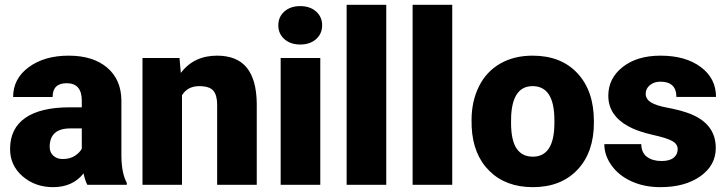

<svg xmlns="http://www.w3.org/2000/svg" viewBox="-20 -770 3033 800"><path d="M343.8 0Q335 -16.1 328.1 -47.4Q282.7 9.8 201.2 9.8Q126.5 9.8 74.2 -35.4Q22 -80.6 22 -148.9Q22 -234.9 85.4 -278.8Q148.9 -322.8 270 -322.8H320.8V-350.6Q320.8 -423.3 257.8 -423.3Q199.2 -423.3 199.2 -365.7H34.7Q34.7 -442.4 99.9 -490.2Q165 -538.1 266.1 -538.1Q367.2 -538.1 425.8 -488.8Q484.4 -439.5 485.8 -353.5V-119.6Q486.8 -46.9 508.3 -8.3V0ZM240.7 -107.4Q271.5 -107.4 291.7 -120.6Q312 -133.8 320.8 -150.4V-234.9H272.9Q187 -234.9 187 -157.7Q187 -135.3 202.1 -121.3Q217.3 -107.4 240.7 -107.4Z M728 -528.3 733.4 -466.3Q788.1 -538.1 884.3 -538.1Q966.8 -538.1 1007.6 -488.8Q1048.3 -439.5 1049.8 -340.3V0H884.8V-333.5Q884.8 -373.5 868.7 -392.3Q852.5 -411.1 810.1 -411.1Q761.7 -411.1 738.3 -373V0H573.7V-528.3Z M1314.5 0H1149.4V-528.3H1314.5ZM1139.6 -664.6Q1139.6 -699.7 1165 -722.2Q1190.4 -744.6 1231 -744.6Q1271.5 -744.6 1296.9 -722.2Q1322.3 -699.7 1322.3 -664.6Q1322.3 -629.4 1296.9 -606.9Q1271.5 -584.5 1231 -584.5Q1190.4 -584.5 1165 -606.9Q1139.6 -629.4 1139.6 -664.6Z M1589.4 0H1424.3V-750H1589.4Z M1864.3 0H1699.2V-750H1864.3Z M1944.8 -269Q1944.8 -348.1 1975.6 -409.9Q2006.3 -471.7 2064 -504.9Q2121.6 -538.1 2199.2 -538.1Q2317.9 -538.1 2386.2 -464.6Q2454.6 -391.1 2454.6 -264.6V-258.8Q2454.6 -135.3 2386 -62.7Q2317.4 9.8 2200.2 9.8Q2087.4 9.8 2019 -57.9Q1950.7 -125.5 1945.3 -241.2ZM2109.4 -258.8Q2109.4 -185.5 2132.3 -151.4Q2155.3 -117.2 2200.2 -117.2Q2288.1 -117.2 2290 -252.4V-269Q2290 -411.1 2199.2 -411.1Q2116.7 -411.1 2109.9 -288.6Z M2803.7 -148.4Q2803.7 -169.4 2781.7 -182.1Q2759.8 -194.8 2698.2 -208.5Q2636.7 -222.2 2596.7 -244.4Q2556.6 -266.6 2535.6 -298.3Q2514.6 -330.1 2514.6 -371.1Q2514.6 -443.8 2574.7 -491Q2634.8 -538.1 2731.9 -538.1Q2836.4 -538.1 2899.9 -490.7Q2963.4 -443.4 2963.4 -366.2H2798.3Q2798.3 -429.7 2731.4 -429.7Q2705.6 -429.7 2688 -415.3Q2670.4 -400.9 2670.4 -379.4Q2670.4 -357.4 2691.9 -343.8Q2713.4 -330.1 2760.5 -321.3Q2807.6 -312.5 2843.3 -300.3Q2962.4 -259.3 2962.4 -153.3Q2962.4 -81.1 2898.2 -35.6Q2834 9.8 2731.9 9.8Q2664.1 9.8 2610.8 -14.6Q2557.6 -39.1 2527.8 -81.1Q2498 -123 2498 -169.4H2651.9Q2652.8 -132.8 2676.3 -116Q2699.7 -99.1 2736.3 -99.1Q2770 -99.1 2786.9 -112.8Q2803.7 -126.5 2803.7 -148.4Z"/></svg>

Font: Vazir Black FD-UI
Style: Black-FD-UI
Weight: 900
Designer: Saber Rastikerdar
Foundry: Saber Rastikerdar
Version: Version 30.0.0